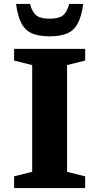

<svg xmlns="http://www.w3.org/2000/svg" viewBox="-20 -955 504 975"><path d="M412.5 -59.5V0H51.5V-59.5L143.5 -82.5V-624.5L51.5 -647.5V-707H412.5V-647.5L320.5 -624.5V-82.5ZM232 -860Q277 -860 298.8 -876.2Q320.5 -892.5 331.5 -935H402.5Q394 -870.5 374.2 -834.8Q354.5 -799 319.8 -784.8Q285 -770.5 232 -770.5Q179 -770.5 144.2 -784.8Q109.5 -799 89.8 -834.8Q70 -870.5 61.5 -935H132.5Q143.5 -892.5 165.2 -876.2Q187 -860 232 -860Z"/></svg>

Font: Newsreader Caption SemiBold
Style: Regular
Weight: 600
Designer: Hugues Gentile
Foundry: Production Type
Version: Version 1.001